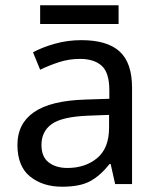

<svg xmlns="http://www.w3.org/2000/svg" viewBox="-20 -697 601 727"><path d="M288 -545Q386 -545 433 -502Q480 -459 480 -365V0H416L399 -76H395Q360 -32 321.5 -11Q283 10 215 10Q142 10 94 -28.5Q46 -67 46 -149Q46 -229 109 -272.5Q172 -316 303 -320L394 -323V-355Q394 -422 365 -448Q336 -474 283 -474Q241 -474 203 -461.5Q165 -449 132 -433L105 -499Q140 -518 188 -531.5Q236 -545 288 -545ZM314 -259Q214 -255 175.5 -227Q137 -199 137 -148Q137 -103 164.5 -82Q192 -61 235 -61Q303 -61 348 -98.5Q393 -136 393 -214V-262ZM429 -677V-606H132V-677Z"/></svg>

Font: Noto Sans Tirhuta
Style: Regular
Weight: 400
Designer: Monotype Design Team
Foundry: Monotype Imaging Inc.
Version: Version 2.003; ttfautohint (v1.8.4.7-5d5b)